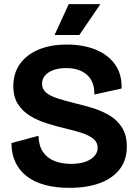

<svg xmlns="http://www.w3.org/2000/svg" viewBox="-20 -888 660 922"><path d="M313 14Q247 14 195.5 0Q144 -14 108.5 -41.5Q73 -69 54 -109Q35 -149 35 -201L165 -236Q166 -189 186 -159Q206 -129 241.5 -115Q277 -101 321 -101Q361 -101 389.5 -111Q418 -121 433.5 -138.5Q449 -156 449 -178Q449 -204 429.5 -220.5Q410 -237 376 -248.5Q342 -260 299 -270Q252 -281 207 -295Q162 -309 125.5 -331Q89 -353 66.5 -387.5Q44 -422 44 -475Q44 -536 75.5 -580.5Q107 -625 164.5 -649.5Q222 -674 301 -674Q381 -674 441 -649Q501 -624 533.5 -577Q566 -530 564 -463L433 -434Q434 -465 425 -488.5Q416 -512 398.5 -528Q381 -544 356 -552.5Q331 -561 298 -561Q261 -561 235 -551Q209 -541 195.5 -524.5Q182 -508 182 -486Q182 -459 202.5 -442.5Q223 -426 258 -415Q293 -404 337 -393Q380 -383 424 -369.5Q468 -356 505.5 -334Q543 -312 566 -275.5Q589 -239 589 -184Q589 -121 556 -77Q523 -33 461.5 -9.5Q400 14 313 14ZM361 -720H242L310 -868H462Z"/></svg>

Font: Bricolage Grotesque 28pt
Style: Bold
Weight: 700
Designer: Mathieu Triay
Foundry: Atelier Triay
Version: Version 1.000;gftools[0.9.30]